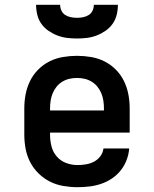

<svg xmlns="http://www.w3.org/2000/svg" viewBox="-20 -770 640 798"><path d="M302 8Q273 8 243.5 3Q214 -2 188 -15Q162 -28 140.5 -49Q119 -70 105.5 -96Q92 -122 86.5 -151.5Q81 -181 81 -210V-320Q81 -349 86.5 -378Q92 -407 105 -433.5Q118 -460 139 -481Q160 -502 186 -515Q212 -528 241.5 -533Q271 -538 300 -538Q329 -538 358.5 -533Q388 -528 414 -515Q440 -502 461 -481Q482 -460 495 -433.5Q508 -407 513.5 -378Q519 -349 519 -320V-219H188V-210Q188 -186 194 -162Q200 -138 216 -119.5Q232 -101 255 -92.5Q278 -84 302 -84Q320 -84 337.5 -87Q355 -90 370.5 -98Q386 -106 397 -120.5Q408 -135 410 -153H517Q515 -128 506 -104.5Q497 -81 481.5 -61.5Q466 -42 445 -28Q424 -14 400.5 -6Q377 2 352 5Q327 8 302 8ZM412 -311V-320Q412 -336 409.5 -352Q407 -368 401 -382.5Q395 -397 385 -409.5Q375 -422 361 -430.5Q347 -439 331.5 -442.5Q316 -446 300 -446Q284 -446 268.5 -442.5Q253 -439 239 -430.5Q225 -422 215 -409.5Q205 -397 199 -382.5Q193 -368 190.5 -352Q188 -336 188 -320V-311ZM300 -610Q279 -610 258.5 -612.5Q238 -615 218.5 -622.5Q199 -630 181.5 -642Q164 -654 152 -671Q140 -688 135 -708.5Q130 -729 130 -750H230Q230 -737 235.5 -725.5Q241 -714 251.5 -707.5Q262 -701 274.5 -698.5Q287 -696 300 -696Q313 -696 325.5 -698.5Q338 -701 348.5 -707.5Q359 -714 364.5 -725.5Q370 -737 370 -750H470Q470 -729 465 -708.5Q460 -688 448 -671Q436 -654 418.5 -642Q401 -630 381.5 -622.5Q362 -615 341.5 -612.5Q321 -610 300 -610Z"/></svg>

Font: Iosevka Curly Slab SmBdEx
Style: Regular
Weight: 600
Width: 7
Monospace: yes
Designer: Belleve Invis
Foundry: Belleve Invis
Version: Version 11.1.0; ttfautohint (v1.8.3)